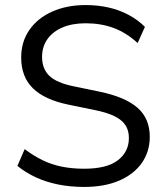

<svg xmlns="http://www.w3.org/2000/svg" viewBox="-20 -734 655 763"><path d="M314.7 8.9Q259.7 8.9 211.3 -0.8Q162.9 -10.6 122.3 -29.4Q81.7 -48.2 49.2 -74.8L78.1 -141.3Q112.2 -115.7 147.6 -98.1Q183 -80.5 224.3 -72Q265.5 -63.5 314.7 -63.5Q404.8 -63.5 448.5 -97.2Q492.2 -130.9 492.2 -185.6Q492.2 -215.5 478.6 -236.5Q464.9 -257.5 434.6 -272.4Q404.3 -287.3 355.3 -296.9L251.2 -318.3Q156.7 -337.8 110.5 -383.4Q64.2 -429.1 64.2 -505.5Q64.2 -568.3 96.9 -615.2Q129.5 -662.1 187.5 -688Q245.5 -713.9 320.7 -713.9Q368.7 -713.9 411.6 -704.2Q454.5 -694.4 491.2 -674.8Q527.9 -655.3 555.9 -627.2L527 -563Q482.3 -603.8 432.3 -622.6Q382.3 -641.5 320.2 -641.5Q267.3 -641.5 228.5 -625Q189.7 -608.6 168.4 -578.4Q147.2 -548.3 147.2 -507.8Q147.2 -460.2 176.5 -432.3Q205.8 -404.4 273.4 -390.9L377.1 -369.4Q477.7 -348.4 526.4 -305.8Q575.2 -263.2 575.2 -190.3Q575.2 -131.6 543.6 -86.5Q512 -41.4 453.5 -16.2Q394.9 8.9 314.7 8.9Z"/></svg>

Font: Nunito Sans 12pt ExtraLight
Style: Regular
Weight: 200
Designer: Vernon Adams
Foundry: Vernon Adams
Version: Version 3.101;gftools[0.9.27]